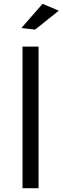

<svg xmlns="http://www.w3.org/2000/svg" viewBox="-20 -986 328 1006"><path d="M203 -966 92 -839 164 -831 288 -930ZM98 -742V0H182V-742Z"/></svg>

Font: Juman Normal
Style: Regular
Weight: 300
Designer: Bandar Raffah (Arabic) Julieta Ulanovsky (Latin)
Foundry: Caramella
Version: Version 5.022;PS 005.022;hotconv 1.0.88;makeotf.lib2.5.64775